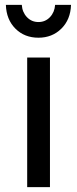

<svg xmlns="http://www.w3.org/2000/svg" viewBox="-20 -764 314 784"><path d="M91 -529H184V0H91ZM137 -674Q165 -674 184 -694Q203 -714 205 -744H270Q268 -684 230.5 -647Q193 -610 137 -610Q80 -610 43 -647Q6 -684 4 -744H69Q71 -714 90 -694Q109 -674 137 -674Z"/></svg>

Font: Montserrat arm2
Style: Regular
Weight: 400
Designer: Julieta Ulanovsky
Foundry: Julieta Ulanovsky
Version: Version 6.000